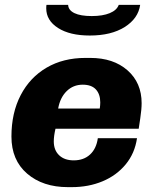

<svg xmlns="http://www.w3.org/2000/svg" viewBox="-20 -759 632 789"><path d="M562 -335Q562 -310 556.5 -273.5Q551 -237 550 -230H208Q201 -200 201 -178Q201 -142 223 -121Q245 -100 283 -100Q324 -100 350 -124Q376 -148 382 -191H543Q534 -129 496.5 -83.5Q459 -38 401.5 -14Q344 10 275 10H259Q156 10 91.5 -45.5Q27 -101 27 -198Q27 -295 65 -368Q103 -441 171.5 -481Q240 -521 331 -521H351Q446 -521 504 -470Q562 -419 562 -335ZM219 -313H390Q392 -327 392 -338Q392 -372 374 -391.5Q356 -411 320 -411Q281 -411 254 -384.5Q227 -358 219 -313ZM170 -725Q170 -734 171 -739H260Q261 -717 286 -705Q311 -693 357 -693Q402 -693 431 -705Q460 -717 468 -739H556Q548 -683 492.5 -648Q437 -613 349 -613Q267 -613 218.5 -644Q170 -675 170 -725Z"/></svg>

Font: Chivo ExtraBold Italic
Style: Regular
Weight: 800
Italic angle: -8.05°
Designer: Hector Gatti
Foundry: Omnibus-Type
Version: Version 1.007